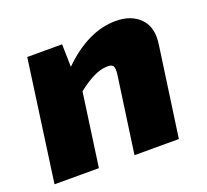

<svg xmlns="http://www.w3.org/2000/svg" viewBox="-95 -625 798 740"><g transform="rotate(-20 304.5 -255.5)"><path d="M222 -497 224 -404Q333 -511 446 -511Q510 -511 546 -474Q582 -437 572 -369L520 0H338L382 -312Q386 -340 379.5 -349.5Q373 -359 352 -357Q305 -356 234 -300L192 0H10L79 -497Z"/></g></svg>

Font: Ezarion Extra Bold
Style: Italic
Weight: 800
Italic angle: -8°
Designer: Natanael Gama
Version: Version 1.001;PS 001.001;hotconv 1.0.70;makeotf.lib2.5.58329